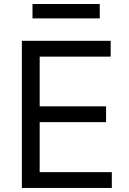

<svg xmlns="http://www.w3.org/2000/svg" viewBox="-20 -929 638 949"><path d="M88.1 0H532.7V-78.1H176.1V-325.3H504.3V-403.4H176.1V-649.1H527V-727.3H88.1ZM140.6 -838.1H473V-909.1H140.6Z"/></svg>

Font: Magic Ui Pro
Style: Regular
Weight: 400
Designer: Stefan Endress, Andreas Faust
Version: Version 1.000;FEAKit 1.0